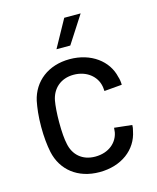

<svg xmlns="http://www.w3.org/2000/svg" viewBox="-108 -775 702 859"><g transform="rotate(-15 243.0 -346.0)"><path d="M247 8C348 8 422 -48 438 -131C441 -141 442 -149 442 -158L360 -167C359 -158 359 -153 358 -147C350 -102 310 -64 246 -64C186 -64 147 -100 137 -153C132 -175 129 -209 129 -254C129 -295 132 -331 136 -353C146 -406 186 -443 246 -443C307 -443 349 -406 358 -362C360 -355 360 -345 361 -337L443 -344C443 -356 441 -371 437 -382C420 -459 346 -515 247 -515C147 -515 76 -458 57 -373C51 -342 46 -305 46 -255C46 -209 50 -170 57 -136C76 -49 146 8 247 8ZM202 -573H266L348 -700H272Z"/></g></svg>

Font: Vanilla Cream Book
Style: Regular
Weight: 400
Designer: Jeremy Tribby, Jinavaṁso
Foundry: Tribby Type
Version: Version 1.422;Glyphs 3.1.2 (3151)